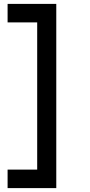

<svg xmlns="http://www.w3.org/2000/svg" viewBox="-20 -808 464 986"><path d="M269 -788V158H171V-788ZM224 -788V-693H19V-788ZM224 63V158H19V63Z"/></svg>

Font: 42dot Sans
Style: Bold
Weight: 700
Designer: 42dot
Version: Version 1.000